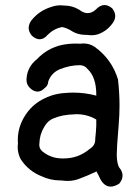

<svg xmlns="http://www.w3.org/2000/svg" viewBox="-20 -687 540 742"><path d="M133.3 -535.2Q118.7 -535.2 103.5 -548.8Q90.8 -563.5 90.8 -579.1Q90.8 -593.3 101.1 -607.9Q131.3 -646 178.2 -660.2Q195.8 -666.5 214.8 -666.5Q221.7 -666.5 229 -665.5Q259.3 -665.5 285.2 -649.9Q285.2 -649.9 285.6 -649.9Q302.7 -636.2 318.6 -636.2Q334.5 -636.2 349.6 -649.4Q366.2 -667.5 383.8 -667.5Q398.9 -667.5 414.1 -654.3Q425.3 -639.2 425.3 -625.5Q425.3 -611.8 416.5 -599.1Q399.4 -574.2 374.5 -561.5Q355.5 -550.8 334 -550.8Q325.7 -550.8 316.9 -552.2Q314 -552.2 311 -552.2Q278.8 -552.2 252.9 -569.8Q237.8 -578.6 220.7 -582.5Q189 -576.7 165 -553.2Q149.9 -535.2 133.3 -535.2ZM263.2 -329.1Q308.6 -329.1 352.1 -317.4Q352.1 -319.3 352.1 -321.3Q352.1 -388.7 318.4 -420.4Q306.6 -435.1 288.6 -435.1Q251 -435.1 212.4 -419.9Q178.7 -406.2 166.5 -372.1Q166 -356.4 152.8 -346.7Q139.2 -333 125 -333Q109.4 -333 94.7 -348.1Q82.5 -360.4 82.5 -377.4Q82.5 -379.9 82.5 -382.3Q85.4 -429.2 123.5 -459Q163.6 -501 218.8 -513.2Q244.6 -518.6 273.4 -518.6Q281.2 -518.6 288.6 -518.1Q295.9 -519 302.7 -519Q327.1 -519 346.7 -505.4Q412.6 -457.5 436 -379.9Q441.9 -329.1 441.9 -278.8Q441.9 -243.7 438.5 -202.1Q431.2 -115.7 431.2 -91.3Q431.2 -57.6 439.9 -41Q453.6 -24.4 453.6 -8.5Q453.6 7.3 440.9 22.5Q422.9 34.2 407.5 34.2Q392.1 34.2 379.9 22Q370.1 12.2 362.3 -6.3L353 -24.4Q314.5 -6.3 291 2Q267.6 12.2 241.7 12.2Q229.5 12.2 217.3 10.3Q215.3 10.3 213.4 10.3Q174.8 10.3 140.6 -5.9Q90.3 -25.9 61 -70.3Q61 -70.3 60.5 -70.8Q48.3 -93.3 48.3 -119.6Q48.3 -126 49.3 -132.8Q48.8 -139.6 48.8 -146.5Q48.8 -190.9 71.3 -231Q100.6 -283.2 153.8 -307.6Q191.9 -326.7 244.6 -328.6Q253.9 -329.1 263.2 -329.1ZM278.8 -245.6Q276.4 -245.6 274.4 -245.6Q243.7 -244.6 223.6 -240.7Q203.6 -236.8 183.1 -228Q164.1 -219.2 151.9 -198.2Q133.3 -168.5 132.3 -133.8V-133.3Q131.8 -129.9 131.8 -127.4Q131.8 -112.8 143.1 -102.5Q176.8 -74.7 220.7 -74.7Q222.2 -74.7 223.6 -74.7Q225.1 -74.7 226.6 -74.7Q283.2 -74.7 327.1 -111.8Q348.1 -125 348.1 -147.5Q348.1 -149.4 348.1 -151.4Q351.1 -177.2 352.1 -203.1V-225.1L336.4 -233.4Q306.6 -245.6 278.8 -245.6Z"/></svg>

Font: Bakudai
Style: Medium
Weight: 500
Version: Version 1.48